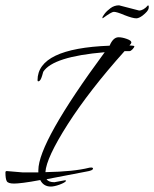

<svg xmlns="http://www.w3.org/2000/svg" viewBox="-35 -648 567 706"><path d="M152 38Q125 38 113 14Q76 21 52 24Q28 27 17 27Q-5 27 -10 18.5Q-15 10 -15 -14Q-15 -19 -10 -19L49 -14H106V-22Q106 -125 350 -456Q160 -440 124 -384L120 -370Q114 -349 106 -349Q103 -349 103 -353Q103 -470 368 -480Q381 -511 401 -511Q414 -511 431 -505Q448 -499 448 -492Q448 -488 441 -481Q459 -480 459 -478Q459 -474 452.5 -467Q446 -460 441 -460H423Q294 -316 214 -191Q135 -67 132 -15Q185 -16 224.5 -20Q264 -24 292 -31Q291 -31 294.5 -31.5Q298 -32 300 -32Q307 -32 307 -28Q307 -21 282 -17L136 11Q144 22 165 22L203 15Q208 15 208 17Q205 23 184 31Q164 38 152 38ZM342.5 -580.6 341.5 -583Q341.5 -586.6 349.6 -597.3Q357.8 -608.1 371.6 -618.2Q385.4 -628.4 402.8 -628.4L476.4 -609.3Q492.7 -609.3 509.1 -628.4Q513.1 -628.4 511.6 -617.6Q510.1 -606.9 488.6 -590.2Q475.3 -580.6 466.1 -580.6Q452.8 -580.6 422.2 -592.6Q394.6 -604.5 383.4 -604.5Q375.2 -604.5 342.5 -580.6Z"/></svg>

Font: Qwigley
Style: Regular
Weight: 400
Designer: Robert E. Leuschke
Foundry: Robert E. Leuschke
Version: Version 1.010; ttfautohint (v1.8.3)